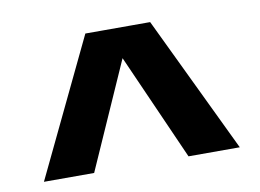

<svg xmlns="http://www.w3.org/2000/svg" viewBox="-52 -729 718 531"><g transform="rotate(-10 307.0 -463.0)"><path d="M263 -655H398L582 -271H438L278 -632ZM351 -655 333 -632 173 -271H32L216 -655Z"/></g></svg>

Font: Intel One Mono Light
Style: Regular
Weight: 300
Monospace: yes
Designer: Fred Shallcrass
Foundry: Frere-Jones Type LLC
Version: Version 1.004